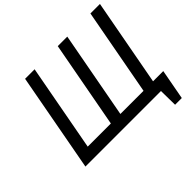

<svg xmlns="http://www.w3.org/2000/svg" viewBox="-198 -977 1355 1355"><g transform="rotate(-45 479.0 -300.0)"><path d="M211 -739H306L185 -88H416L537 -739H632L511 -88H742L863 -739H958L837 -88H939L897 139H830L828 0H74Z"/></g></svg>

Font: Involve Medium Oblique
Style: Italic
Weight: 500
Italic angle: -10.5°
Designer: Stefan Peev
Foundry: Context Ltd.
Version: Version 1.001